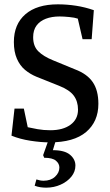

<svg xmlns="http://www.w3.org/2000/svg" viewBox="-20 -647 506 886"><path d="M209 10Q169 10 120.5 2.5Q72 -5 33 -21L47 -146H90L108 -60Q125 -56 153 -51Q181 -46 212 -46Q271 -46 305.5 -71.5Q340 -97 340 -141Q340 -179 320.5 -205.5Q301 -232 253 -251L148 -293Q119 -305 95.5 -324.5Q72 -344 58 -376Q44 -408 44 -453Q44 -535 97 -581Q150 -627 247 -627Q289 -627 331 -620.5Q373 -614 413 -600L403 -466H361L339 -561Q325 -566 299 -568.5Q273 -571 255 -571Q219 -571 191.5 -560.5Q164 -550 148.5 -529Q133 -508 133 -475Q133 -434 156.5 -410.5Q180 -387 224 -369L326 -327Q382 -306 408 -268Q434 -230 434 -168Q434 -86 377.5 -38Q321 10 209 10ZM193 219Q180 219 166.5 217Q153 215 140 210L148 181Q157 184 165 185.5Q173 187 181 187Q214 187 234 168.5Q254 150 254 126Q254 108 238 94.5Q222 81 184 81L179 69L206 -7H240L224 46Q278 46 303 67Q328 88 328 117Q328 145 309.5 168Q291 191 260 205Q229 219 193 219Z"/></svg>

Font: Manuale Medium
Style: Regular
Weight: 500
Designer: Eduardo Tunni / Pablo Cosgaya
Foundry: Eduardo Tunni / Pablo Cosgaya
Version: Version 1.002